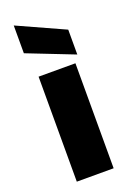

<svg xmlns="http://www.w3.org/2000/svg" viewBox="-160 -904 666 964"><g transform="rotate(-20 173.5 -422.5)"><path d="M45.9 -696.8V-845.2L295.9 -731.9V-599.1ZM75.2 0V-561H272V0Z"/></g></svg>

Font: Poppins ExtraBold
Style: Regular
Weight: 800
Designer: Ninad Kale (Devanagari), Jonny Pinhorn (Latin)
Foundry: Indian Type Foundry
Version: 4.004